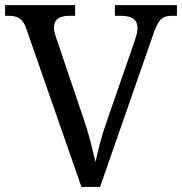

<svg xmlns="http://www.w3.org/2000/svg" viewBox="-20 -734 715 754"><path d="M299.8 0 84 -619.1Q78.6 -634.8 72.3 -645Q65.9 -655.3 57.6 -661.1Q49.3 -667 38.6 -669.4Q27.8 -671.9 13.2 -671.9H0V-713.9H274.9V-671.9H252Q221.7 -671.9 206.8 -660.4Q191.9 -648.9 191.9 -624Q191.9 -615.7 194.1 -606.9Q196.3 -598.1 200.2 -586.9L310.1 -262.2Q325.2 -217.8 335.9 -176Q346.7 -134.3 355 -98.1Q362.8 -134.3 373.5 -174.8Q384.3 -215.3 400.9 -262.2L511.2 -580.1Q515.1 -592.3 517.6 -603.5Q520 -614.7 520 -623Q520 -648.9 503.7 -660.4Q487.3 -671.9 454.1 -671.9H431.2V-713.9H674.8V-671.9H655.8Q641.1 -671.9 630.6 -668.9Q620.1 -666 611.6 -657.5Q603 -648.9 595.7 -633.8Q588.4 -618.7 580.1 -594.2L373 0Z"/></svg>

Font: Noto Serif
Style: Regular
Weight: 400
Designer: Monotype Design team
Foundry: Monotype Imaging Inc.
Version: Version 1.02